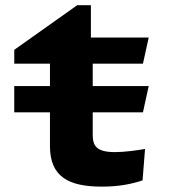

<svg xmlns="http://www.w3.org/2000/svg" viewBox="-20 -702 660 734"><path d="M34.5 -272.5H171V-143.5C171 -26 242.5 11.5 370 11.5C434.5 11.5 483.5 1.5 525 -12.5L534.5 -132.5C502 -127 456 -120.5 419.5 -120.5C348.5 -120.5 334.5 -145 334.5 -186V-272.5H526.5L548.5 -373H334.5V-458.5H526.5L548.5 -558.5H327.5V-682H275L34.5 -511.5V-458.5H171V-373H34.5Z"/></svg>

Font: Monaspace Argon ExtraBold
Style: Bold
Weight: 800
Designer: Riley Cran & the Lettermatic Team
Foundry: Lettermatic
Version: Version 1.000 (Monaspace Argon)